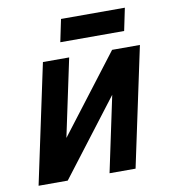

<svg xmlns="http://www.w3.org/2000/svg" viewBox="-80 -780 761 850"><g transform="rotate(-10 300.0 -355.0)"><path d="M25 0 139 -536H257L183 -187L450 -536H575L461 0H344L416 -340L156 0ZM230 -609 251 -710H538L517 -609Z"/></g></svg>

Font: Geist Mono
Style: Bold Italic
Weight: 700
Italic angle: -12°
Monospace: yes
Designer: Basement.studio, Andrés Briganti, Mateo Zaragoza
Foundry: Basement.studio, Vercel, Andrés Briganti, Guido Ferreyra, Mateo Zaragoza
Version: Version 1.500; ttfautohint (v1.8.4.7-5d5b)